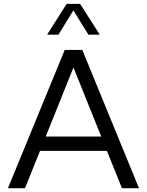

<svg xmlns="http://www.w3.org/2000/svg" viewBox="-20 -997 778 1017"><path d="M112.3 0H22L322.8 -732.4H416L716.3 0H626L546.4 -197.8H191.9ZM222.2 -273.9H516.1L369.1 -639.6ZM508.3 -813.5H448.2L368.7 -941.9L289.6 -813.5H229.5L333 -976.6H404.3Z"/></svg>

Font: Kumbh Sans
Style: Regular
Weight: 400
Version: Version 1.005